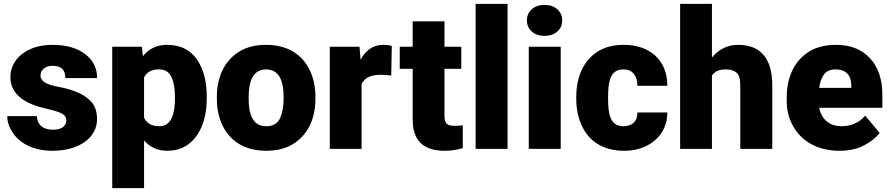

<svg xmlns="http://www.w3.org/2000/svg" viewBox="-20 -770 4604 993"><path d="M323.2 -148.4C323.2 -119.1 299.8 -99.1 255.4 -99.1C206.5 -99.1 172.9 -120.6 170.9 -169.4H17.6C17.6 -141.1 26.4 -113.3 44.4 -85.9C79.6 -30.8 149.9 9.8 251 9.8C392.1 9.8 481.9 -60.1 481.9 -153.3C481.9 -190.9 472.2 -220.7 453.1 -242.7C414.1 -287.1 348.6 -308.6 277.8 -321.8C215.8 -333.5 189.5 -351.6 189.5 -379.4C189.5 -410.2 217.3 -429.7 251 -429.7C299.3 -429.7 317.9 -406.7 317.9 -366.2H482.4C482.4 -417 461.9 -458.5 420.4 -490.2C378.9 -522 322.3 -538.1 251.5 -538.1C113.3 -538.1 33.7 -460.4 33.7 -371.1C33.7 -278.3 116.2 -230.5 219.7 -208C260.3 -198.7 288.1 -189.9 302.2 -181.6C316.4 -172.9 323.2 -161.6 323.2 -148.4Z M1049.3 -270.5C1049.3 -351.1 1031.7 -415.5 997.1 -464.8C961.9 -513.7 910.6 -538.1 843.8 -538.1C789.1 -538.1 749 -516.6 719.2 -479.5L713.9 -528.3H560.5V203.1H725.1V-43.5C754.4 -10.3 793 9.8 844.2 9.8C888.7 9.8 926.3 -2 957 -25.9C1017.6 -72.8 1049.3 -158.2 1049.3 -260.3ZM884.8 -260.3C884.8 -181.2 866.2 -117.2 803.7 -117.2C763.2 -117.2 738.8 -133.3 725.1 -160.6V-369.1C738.3 -397 764.2 -411.1 802.7 -411.1C833.5 -411.1 854.5 -397.9 866.7 -371.6C878.9 -345.2 884.8 -311.5 884.8 -270.5Z M1101.6 -258.8C1101.6 -207.5 1111.3 -161.6 1130.9 -121.1C1169.9 -40 1246.1 9.8 1356.9 9.8C1412.1 9.8 1458.5 -2 1496.1 -25.4C1571.8 -71.8 1611.3 -155.8 1611.3 -258.8V-269C1611.3 -320.3 1601.6 -366.7 1582 -407.2C1543 -488.3 1466.8 -538.1 1356 -538.1C1300.8 -538.1 1254.4 -526.4 1216.8 -502.9C1141.1 -456.1 1101.6 -372.1 1101.6 -269ZM1266.1 -269C1266.1 -345.7 1286.6 -411.1 1356 -411.1C1426.8 -411.1 1446.8 -345.7 1446.8 -269V-258.8C1446.8 -219.2 1440.4 -185.5 1428.2 -158.2C1415.5 -130.9 1391.6 -117.2 1356.9 -117.2C1286.1 -117.2 1266.1 -179.7 1266.1 -258.8Z M2006.3 -532.2C1994.1 -536.1 1979 -538.1 1960.9 -538.1C1910.6 -538.1 1870.6 -509.8 1844.7 -460.9L1839.4 -528.3H1685.5V0H1850.1V-335C1864.7 -367.2 1897.9 -383.3 1949.2 -383.3C1964.4 -383.3 1990.2 -380.9 2003.4 -379.4Z M2278.8 -528.3V-659.7H2114.3V-528.3H2047.4V-414.1H2114.3V-151.9C2114.3 -37.1 2174.8 9.8 2280.8 9.8C2313.5 9.8 2344.7 4.9 2373.5 -4.4V-122.1C2362.3 -120.1 2351.6 -119.1 2332.5 -119.1C2292 -119.1 2278.8 -130.9 2278.8 -172.4V-414.1H2365.7V-528.3Z M2439.9 -750V0H2605V-750Z M2705.1 -664.6C2705.1 -641.1 2713.4 -622.1 2730.5 -606.9C2747.6 -591.8 2769.5 -584.5 2796.4 -584.5C2823.2 -584.5 2845.2 -591.8 2862.3 -606.9C2879.4 -622.1 2887.7 -641.1 2887.7 -664.6C2887.7 -688 2879.4 -707 2862.3 -722.2C2845.2 -737.3 2823.2 -744.6 2796.4 -744.6C2769.5 -744.6 2747.6 -737.3 2730.5 -722.2C2713.4 -707 2705.1 -688 2705.1 -664.6ZM2714.8 -528.3V0H2879.9V-528.3Z M3204.1 -117.2C3135.3 -117.2 3125 -180.7 3125 -258.3V-269.5C3125 -345.7 3135.3 -411.1 3203.1 -411.1C3228 -411.1 3247.1 -402.8 3259.3 -386.7C3271.5 -370.1 3276.9 -350.1 3276.4 -326.2H3431.2C3432.1 -460.9 3337.9 -538.1 3207 -538.1C3152.3 -538.1 3106.9 -526.4 3070.3 -502.9C2997.1 -455.6 2960.4 -371.6 2960.4 -269.5V-258.3C2960.4 -207.5 2969.7 -162.1 2988.3 -121.6C3024.9 -40.5 3098.1 9.8 3208 9.8C3250.5 9.8 3288.6 1.5 3322.3 -15.1C3389.6 -47.9 3431.6 -108.9 3431.2 -188.5H3276.4C3277.8 -143.6 3250.5 -117.2 3204.1 -117.2Z M3497.6 -750V0H3662.1V-379.4C3675.8 -399.4 3697.8 -411.1 3733.4 -411.1C3757.3 -411.1 3775.9 -405.8 3789.1 -394.5C3802.2 -383.3 3808.6 -361.3 3808.6 -329.1V0H3974.1V-328.1C3974.1 -481.9 3901.4 -538.1 3796.9 -538.1C3741.7 -538.1 3695.3 -513.7 3662.1 -472.2V-750Z M4321.3 9.8C4372.1 9.8 4415.5 0 4451.2 -19.5C4486.8 -38.6 4513.2 -60.1 4529.3 -83L4454.6 -171.9C4423.3 -132.8 4377 -117.2 4332 -117.2C4269.5 -117.2 4228.5 -153.8 4216.8 -212.4H4543.5V-279.3C4543.5 -358.9 4522.5 -421.9 4480 -468.3C4437.5 -514.6 4378.4 -538.1 4303.7 -538.1C4247.6 -538.1 4200.2 -525.9 4162.6 -502C4086.4 -453.6 4048.8 -368.2 4048.8 -265.1V-246.6C4048.8 -200.2 4059.6 -157.7 4081.1 -119.1C4124 -41 4206.5 9.8 4321.3 9.8ZM4302.2 -411.1C4354.5 -411.1 4383.3 -380.4 4382.8 -328.1V-315.4H4216.8C4220.2 -343.3 4228.5 -366.2 4241.2 -384.3C4253.9 -402.3 4274.4 -411.1 4302.2 -411.1Z"/></svg>

Font: Vazirmatn Black
Style: Regular
Weight: 900
Designer: Saber Rastikerdar
Foundry: Saber Rastikerdar
Version: Version 33.003